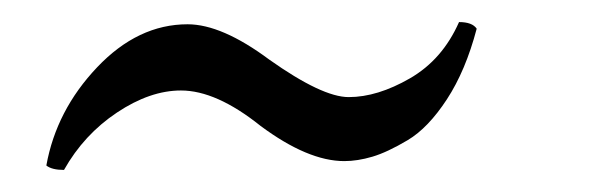

<svg xmlns="http://www.w3.org/2000/svg" viewBox="-20 -300 540 174"><path d="M22 -150Q31 -200 68 -239Q105 -278 150 -278Q181 -278 224 -246Q272 -212 296 -212Q322 -212 351.5 -229Q381 -246 396 -280Q408 -280 412 -274Q402 -236 385 -210Q368 -184 349.5 -173Q331 -162 317.5 -158Q304 -154 292 -154Q259 -154 216 -186Q176 -218 144 -218Q116 -218 86 -198Q56 -178 38 -146Q27 -146 22 -150Z"/></svg>

Font: Fedorovsk Unicode
Style: Medium
Weight: 500
Designer: Aleksandr Andreev and Nikita Simmons
Version: Version 3.2